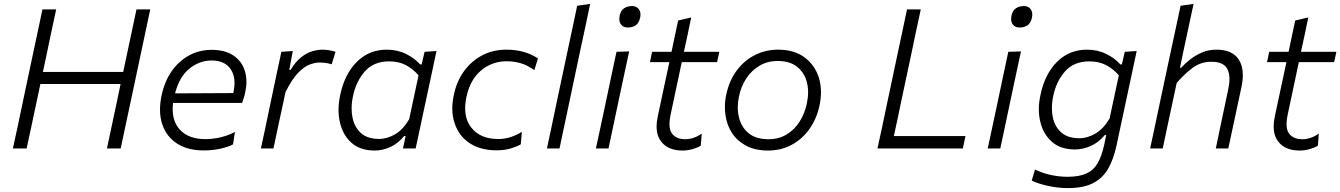

<svg xmlns="http://www.w3.org/2000/svg" viewBox="-20 -761 6869 984"><path d="M46 0Q59 -60 71 -115Q82.5 -170.5 96.5 -236.5L146.5 -473Q161 -540.5 173 -597Q184.5 -653 197.5 -713H268Q255 -653.5 243 -597Q231 -540.5 217 -472.5L200 -392.5H611.5L628.5 -473Q642.5 -540.5 655 -597.5Q667 -654.5 679.5 -713H750Q737.5 -654.5 725.5 -597.5Q713 -540.5 699 -472.5L649 -237Q635 -170.5 623 -115.5Q611 -60 598.5 0H528Q540.5 -59.5 552.5 -115Q564.5 -170.5 578.5 -237L598 -330.5H187L167 -236.5Q153 -170.5 141.2 -115Q129.5 -59.5 116.5 0Z M1024 10Q942 10 887.5 -25.2Q833 -60.5 811.5 -124Q800 -158.5 800 -199Q800 -233 808 -271.5Q823 -343 859.5 -395.5Q896 -448 948.8 -476.8Q1001.5 -505.5 1065 -505.5Q1134 -505.5 1176.8 -476.2Q1219.5 -447 1235 -397.5Q1243 -371 1243 -342Q1243 -315.5 1236.5 -287Q1234 -274 1229.5 -259.5Q1225 -245 1221 -233.5H867Q865 -216.5 865 -201Q865 -138 900.5 -98Q945 -48 1033.5 -48Q1071 -48 1111.2 -57.5Q1151.5 -67 1184 -85L1174.5 -21.5Q1156.5 -10 1114 0Q1071.5 10 1024 10ZM1064.5 -451Q1003 -451 951.5 -410Q900 -369 877 -282.5L1175.5 -284Q1176.5 -289.5 1177.5 -294Q1182 -316.5 1182 -336.5Q1182 -377.5 1162 -407Q1131.5 -451 1064.5 -451Z M1317 0Q1329 -56 1340 -106.5Q1350.5 -157.5 1363.5 -219.5L1374 -269Q1384 -316.5 1396.2 -374.5Q1408.5 -432.5 1422 -495.5L1480.5 -499.5L1462.5 -403H1469.5Q1495.5 -446 1524.2 -468.2Q1553 -490.5 1581 -498.5Q1609 -506.5 1633 -506.5Q1651 -506.5 1668.8 -503.2Q1686.5 -500 1699.5 -495.5L1680 -431.5Q1661.5 -437 1646.5 -438.8Q1631.5 -440.5 1616.5 -440.5Q1594 -440.5 1566 -429.8Q1538 -419 1506.8 -386.5Q1475.5 -354 1443 -288.5L1428 -217.5Q1415 -158 1404 -106.8Q1393 -55.5 1381.5 0Z M2045 0Q2048 -12.5 2050.5 -25L2059 -64H2051.5Q2019.5 -25 1979.8 -7.2Q1940 10.5 1900 10.5Q1825.5 10.5 1781 -29.5Q1736.5 -69.5 1722 -134.5Q1715 -165 1715 -198Q1715 -234.5 1723.5 -274Q1746 -381.5 1808.8 -444Q1871.5 -506.5 1962 -506.5Q2017 -506.5 2061.5 -484.2Q2106 -462 2133 -431H2141L2156 -495.5L2217 -499.5Q2204.5 -441 2193 -386.5Q2181 -331.5 2168 -270L2116 -27L2110 0ZM1922 -49Q1964.5 -49 2005.5 -73.2Q2046.5 -97.5 2077 -150L2125 -375Q2097 -407.5 2060.5 -427Q2024 -446.5 1974.5 -446.5Q1895.5 -446.5 1850.2 -395.5Q1805 -344.5 1789 -268Q1782 -235 1782 -205Q1782 -181 1786.5 -159Q1796.5 -109 1830 -79Q1863.5 -49 1922 -49Z M2526 9.5Q2442.5 9.5 2387.2 -27Q2332 -63.5 2310.5 -128Q2298 -163.5 2298 -205Q2298 -238 2306 -275Q2320 -343.5 2357.5 -395.5Q2395 -447.5 2450.5 -477Q2506 -506.5 2575 -506.5Q2670 -506.5 2737 -461.5L2718.5 -401.5Q2683 -427 2648.8 -437Q2614.5 -447 2576 -447Q2502 -447 2446 -400.2Q2390 -353.5 2371 -266.5Q2364 -234 2364 -206Q2364 -146.5 2395.5 -107Q2441.5 -48.5 2534 -48.5Q2566.5 -48.5 2597.2 -58.5Q2628 -68.5 2654.5 -85.5L2649 -21.5Q2629 -9.5 2596.5 0Q2564 9.5 2526 9.5Z M2783 0Q2795 -55.5 2806 -107.5Q2816.5 -159 2829.5 -220L2887.5 -493.5Q2900.5 -556 2913.5 -615.5Q2926 -675 2938 -731.5L3004.5 -741Q2991.5 -680 2979 -619.5Q2966 -559 2952 -494L2894 -219.5Q2881 -157.5 2870 -106.5Q2859 -55.5 2847.5 0Z M3034 0Q3046 -55 3057 -107Q3067.5 -158 3081 -219.5L3091.5 -269Q3105.5 -334.5 3116.5 -387.5Q3127.5 -440 3139.5 -495.5L3204.5 -497.5Q3192 -441 3181 -388.5Q3170 -336 3155.5 -269L3145 -219.5Q3132 -158 3121.2 -106.8Q3110.5 -55.5 3098.5 0ZM3197 -620Q3173.5 -620 3162 -636.5Q3154 -647.5 3154 -664Q3154 -671.5 3155.5 -680Q3161.5 -707.5 3178.8 -718.8Q3196 -730 3219.5 -730Q3243 -730 3254.5 -713.5Q3262.5 -702 3262.5 -686Q3262.5 -678.5 3260.5 -670Q3254.5 -642.5 3237.8 -631.2Q3221 -620 3197 -620Z M3478 10.5Q3404 10.5 3369 -35Q3345 -65 3345 -113Q3345 -136.5 3351 -164.5Q3368 -245 3383 -314.5Q3398 -384 3410.5 -442.5H3311L3322 -495.5H3421.5Q3430.5 -538 3438.5 -576.5Q3446.5 -614.5 3455.5 -656L3522.5 -671.5Q3512 -622 3504 -583Q3495.5 -543.5 3485 -495.5H3666.5L3655 -442.5H3474L3416.5 -171.5Q3411 -145.5 3411 -125Q3411 -94 3424 -76.5Q3445.5 -47.5 3492.5 -47.5Q3513 -47.5 3534.8 -54.8Q3556.5 -62 3576.5 -76.5L3571.5 -14.5Q3557.5 -5 3531.2 2.8Q3505 10.5 3478 10.5Z M3916 10.5Q3851.5 10.5 3805.8 -13.2Q3760 -37 3733 -77.2Q3706 -117.5 3698.5 -168.5Q3695 -190 3695 -212Q3695 -242.5 3701.5 -274Q3717 -348 3756 -400Q3795 -452 3849.8 -479.2Q3904.5 -506.5 3967 -506.5Q4051 -506.5 4104 -466.5Q4157 -426.5 4177 -362Q4187.5 -326.5 4187.5 -287.5Q4187.5 -256 4180.5 -222.5Q4166 -153 4129 -100.8Q4092 -48.5 4037.8 -19Q3983.5 10.5 3916 10.5ZM3918.5 -47.5Q3971.5 -47.5 4012 -72.2Q4052.5 -97 4078.5 -138.5Q4104.5 -180 4115 -230.5Q4121.5 -261 4121.5 -288.5Q4121.5 -316 4115 -340.5Q4102 -389.5 4064.8 -419Q4027.5 -448.5 3966.5 -448.5Q3914 -448.5 3873 -424.5Q3832 -400.5 3804.8 -359.2Q3777.5 -318 3767 -265.5Q3761 -237.5 3761 -211Q3761 -184 3767.5 -158.5Q3779.5 -108.5 3817 -78Q3854.5 -47.5 3918.5 -47.5Z M4477 0Q4490 -60 4502 -115Q4513.5 -170.5 4527.5 -236.5L4577.5 -473Q4592 -540.5 4604 -597Q4615.5 -653.5 4628.5 -713H4699Q4686 -653 4674 -596.8Q4662 -540.5 4648 -472.5L4600 -247.5Q4589.5 -196 4580 -151.8Q4570.5 -107.5 4561 -63.5H4928L4914.5 0Z M5042 0Q5054 -55 5065 -107Q5075.5 -158 5089 -219.5L5099.5 -269Q5113.5 -334.5 5124.5 -387.5Q5135.5 -440 5147.5 -495.5L5212.5 -497.5Q5200 -441 5189 -388.5Q5178 -336 5163.5 -269L5153 -219.5Q5140 -158 5129.2 -106.8Q5118.5 -55.5 5106.5 0ZM5205 -620Q5181.5 -620 5170 -636.5Q5162 -647.5 5162 -664Q5162 -671.5 5163.5 -680Q5169.5 -707.5 5186.8 -718.8Q5204 -730 5227.5 -730Q5251 -730 5262.5 -713.5Q5270.5 -702 5270.5 -686Q5270.5 -678.5 5268.5 -670Q5262.5 -642.5 5245.8 -631.2Q5229 -620 5205 -620Z M5452 203Q5404.5 203 5353.5 192.2Q5302.5 181.5 5267.5 164.5L5284.5 107.5Q5323.5 127 5366.8 136Q5410 145 5450.5 145Q5511.5 145 5548.2 128Q5585 111 5605.8 74.8Q5626.5 38.5 5639 -19L5649.5 -69H5642.5Q5610 -30.5 5570 -12.8Q5530 5 5489.5 5Q5415.5 5 5371 -34.2Q5326.5 -73.5 5311.5 -137Q5304 -167.5 5304 -201Q5304 -236.5 5312.5 -274.5Q5334.5 -381.5 5397.2 -444Q5460 -506.5 5550.5 -506.5Q5605.5 -506.5 5650.2 -484.2Q5695 -462 5721.5 -431H5729.5L5744.5 -495.5L5805.5 -499.5Q5793 -441 5781.5 -386.5Q5770 -331.5 5756.5 -270L5702 -14.5Q5687.5 53 5660.5 101.5Q5633.5 150 5584 176.5Q5534.5 203 5452 203ZM5511.5 -52.5Q5553.5 -52.5 5594.5 -76.8Q5635.5 -101 5666.5 -153.5L5714 -375Q5686 -407.5 5649.2 -427Q5612.5 -446.5 5563 -446.5Q5484 -446.5 5439 -396Q5394 -345.5 5378 -270Q5371 -236.5 5371 -206.5Q5371 -183 5375.5 -161Q5385.5 -111.5 5419.2 -82Q5453 -52.5 5511.5 -52.5Z M5874.5 0Q5886.5 -55.5 5897.5 -107.5Q5908 -159 5921 -219L5979.5 -494Q5993 -556.5 6005.8 -615.8Q6018.5 -675 6030.5 -731.5L6097 -741Q6071.5 -622 6044 -494L6027.5 -414H6034Q6051 -433.5 6077.8 -455Q6104.5 -476.5 6139 -491.5Q6173.5 -506.5 6214 -506.5Q6296.5 -506.5 6329 -455Q6349.5 -423 6349.5 -375.5Q6349.5 -347 6342 -313Q6337.5 -292 6333 -270.5Q6328 -248.5 6322 -219.5Q6309 -158 6298 -107Q6287 -56 6275 0H6211Q6222.5 -56 6233.2 -107Q6244 -158 6256.5 -217L6274.5 -302.5Q6281 -332 6281 -355.5Q6281 -386.5 6270 -407.5Q6251 -444.5 6188 -444.5Q6134.5 -444.5 6092 -413Q6049.5 -381.5 6010.5 -336L5985 -216.5Q5972.5 -158 5961.5 -106.8Q5950.5 -55.5 5939 0Z M6640.5 10.5Q6566.5 10.5 6531.5 -35Q6507.5 -65 6507.5 -113Q6507.5 -136.5 6513.5 -164.5Q6530.5 -245 6545.5 -314.5Q6560.5 -384 6573 -442.5H6473.5L6484.5 -495.5H6584Q6593 -538 6601 -576.5Q6609 -614.5 6618 -656L6685 -671.5Q6674.5 -622 6666.5 -583Q6658 -543.5 6647.5 -495.5H6829L6817.5 -442.5H6636.5L6579 -171.5Q6573.5 -145.5 6573.5 -125Q6573.5 -94 6586.5 -76.5Q6608 -47.5 6655 -47.5Q6675.5 -47.5 6697.2 -54.8Q6719 -62 6739 -76.5L6734 -14.5Q6720 -5 6693.8 2.8Q6667.5 10.5 6640.5 10.5Z"/></svg>

Font: Heraclito Light
Style: Italic
Weight: 300
Italic angle: -12°
Designer: Kostas Bartsokas (font) & Cristiano Sobral (main changes)
Foundry: Kostas Bartsokas (font) & Cristiano Sobral (main changes)
Version: Version 1.00;July 8, 2020;FontCreator 13.0.0.2655 64-bit